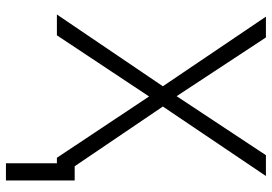

<svg xmlns="http://www.w3.org/2000/svg" viewBox="-156 -596 924 653"><g transform="rotate(90 306.5 -269.0)"><path d="M306.6 -407.2 507.3 -710.9H578.1L341.8 -360.4L585.9 0H516.1L307.6 -313.5L99.6 0H28.8L272.9 -360.4L36.1 -710.9H106.9ZM593.3 173.3H534.7V-60.5H593.3Z"/></g></svg>

Font: Franko
Style: Light
Weight: 300
Designer: Google
Version: Version 1.200310; 2013